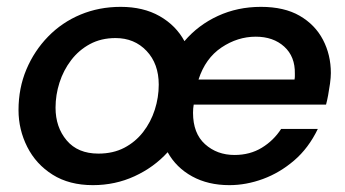

<svg xmlns="http://www.w3.org/2000/svg" viewBox="-20 -528 1007 560"><path d="M251 12Q182 12 133.5 -18.5Q85 -49 59.5 -99.5Q34 -150 34 -207Q34 -271 57 -325.5Q80 -380 120.5 -421.5Q161 -463 215 -485.5Q269 -508 332 -508Q398 -508 445.5 -481Q493 -454 518 -408Q558 -455 615.5 -481.5Q673 -508 741 -508Q809 -508 854 -482Q899 -456 922 -412Q945 -368 945 -315Q945 -302 942.5 -284Q940 -266 937 -250Q934 -234 931 -223H545Q544 -217 543.5 -211.5Q543 -206 543 -199Q543 -139 578 -107.5Q613 -76 664 -76Q709 -76 743.5 -97Q778 -118 800 -152H907Q880 -96 838 -60Q796 -24 747 -6Q698 12 649 12Q587 12 540.5 -13.5Q494 -39 469 -84Q429 -40 372.5 -14Q316 12 251 12ZM267 -80Q310 -80 342.5 -97Q375 -114 397.5 -143Q420 -172 431.5 -208Q443 -244 443 -281Q443 -342 407.5 -379.5Q372 -417 317 -417Q275 -417 242.5 -399.5Q210 -382 187.5 -352.5Q165 -323 153.5 -287Q142 -251 142 -214Q142 -157 174.5 -118.5Q207 -80 267 -80ZM559 -296H839Q840 -301 840 -305.5Q840 -310 840 -313Q841 -363 809 -392Q777 -421 726 -421Q673 -421 626 -389.5Q579 -358 559 -296Z"/></svg>

Font: Rethink Sans Medium
Style: Italic
Weight: 500
Italic angle: -10°
Designer: The Rethink Sans project authors (Hans Thiessen). DM Sans designed by Colophon Foundry.
Foundry: Rethink Communications LLC
Version: Version 1.001